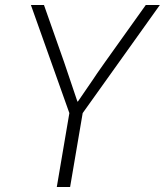

<svg xmlns="http://www.w3.org/2000/svg" viewBox="-20 -744 656 764"><path d="M256 -294 103 -724H155L235 -497L288 -340H290L351 -429Q359 -442 398 -497L560 -724H616L309 -294L259 0H206Z"/></svg>

Font: Nebula Sans Light
Style: Regular
Weight: 300
Italic angle: -9°
Designer: Paul D. Hunt for Adobe (as Source Sans)
Foundry: Nebula Entertainment & Broadcasting LLC
Version: Version 1.010